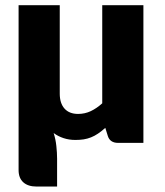

<svg xmlns="http://www.w3.org/2000/svg" viewBox="-20 -538 620 723"><path d="M205 -518.5V-185.5Q205 -149 223 -129Q241 -109 274 -109Q299.5 -109 321.8 -119.5Q344 -130 365 -149V-518.5H520V0H424Q409.5 0 399.8 -6.5Q390 -13 386 -26L376.5 -56.5Q362 -43.5 349 -34.8Q336 -26 322.8 -20.8Q309.5 -15.5 295.2 -13.2Q281 -11 264 -11Q240 -11 219.5 -17.8Q199 -24.5 182 -37Q189.5 -14 192.2 11.8Q195 37.5 195 60V164.5H118Q85.5 164.5 67.8 148.5Q50 132.5 50 102.5V-518.5Z"/></svg>

Font: LatoHex
Style: Regular
Weight: 900
Designer: Lukasz Dziedzic
Foundry: tyPoland Lukasz Dziedzic
Version: Version 1.104; Western+Polish opensource